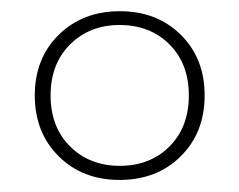

<svg xmlns="http://www.w3.org/2000/svg" viewBox="-20 -730 416 334"><path d="M188.5 -710.5Q253 -710.5 294.5 -669.5Q336 -628.5 336 -564Q336 -499.5 294.5 -458.2Q253 -417 188 -417Q123.5 -417 82 -458.2Q40.5 -499.5 40.5 -564Q40.5 -628.5 82.2 -669.5Q124 -710.5 188.5 -710.5ZM188.5 -441.5Q241 -441.5 274.8 -475.2Q308.5 -509 308.5 -564Q308.5 -619 274.8 -652.8Q241 -686.5 188 -686.5Q136 -686.5 102 -652.8Q68 -619 68 -564Q68 -509 102 -475.2Q136 -441.5 188.5 -441.5Z"/></svg>

Font: Newsreader 60pt Light
Style: Regular
Weight: 300
Designer: Hugues Gentile
Foundry: Production Type
Version: Version 1.003